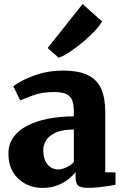

<svg xmlns="http://www.w3.org/2000/svg" viewBox="-20 -914 610 945"><path d="M189 11Q143.5 11 105.2 -9Q67 -29 44.2 -66.8Q21.5 -104.5 21.5 -158.5Q21.5 -204 45.8 -238.2Q70 -272.5 113.8 -295.2Q157.5 -318 216.2 -329.5Q275 -341 343.5 -341.5V-363Q343.5 -397 336 -418.5Q328.5 -440 307.5 -450.5Q286.5 -461 245.5 -461Q188.5 -461 146 -445.8Q103.5 -430.5 79.5 -419.5L45.5 -489.5Q59 -500.5 93.5 -518.8Q128 -537 178.5 -551.8Q229 -566.5 289.5 -566.5Q368 -566.5 413.5 -543.8Q459 -521 478.5 -475.8Q498 -430.5 498 -362.5V-66L548.5 -65.5V-4.5Q537 -2 513.8 1.5Q490.5 5 463.8 7.8Q437 10.5 415.5 10.5Q377 10.5 364.5 -0.5Q352 -11.5 352 -43V-67Q339.5 -50.5 316.8 -32.2Q294 -14 261.8 -1.5Q229.5 11 189 11ZM267 -80Q285 -80 306.8 -90.5Q328.5 -101 343.5 -116V-276.5Q289 -276.5 255.8 -262Q222.5 -247.5 207.8 -224.8Q193 -202 193 -175Q193 -145 202.2 -124Q211.5 -103 228 -91.5Q244.5 -80 267 -80ZM268.5 -630 214.5 -677.5 386.5 -894 482.5 -808.5Q469.5 -785.5 443.5 -758.5Q417.5 -731.5 386 -705.2Q354.5 -679 324 -658.8Q293.5 -638.5 270.5 -630Z"/></svg>

Font: Merriweather 24pt Black
Style: Regular
Weight: 900
Designer: Eben Sorkin
Foundry: Eben Sorkin
Version: Version 2.100